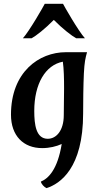

<svg xmlns="http://www.w3.org/2000/svg" viewBox="-20 -767 519 1007"><path d="M325.2 -493.2C185.1 -493.2 37.6 -389.6 37.6 -165.5C37.6 -54.7 103 9.8 201.2 9.8C240.2 9.8 275.4 1 303.7 -11.7C281.7 123 233.4 169.4 194.3 185.5C196.8 198.2 211.4 214.4 224.1 219.7C295.9 196.8 416 114.3 416 -171.9C416 -229.5 417 -320.3 419.9 -381.8C422.9 -440.4 427.7 -461.9 436.5 -493.2ZM314.5 -163.1C314.5 -81.5 274.9 -39.1 230.5 -39.1C168.9 -39.1 159.7 -113.3 159.7 -185.1C159.7 -327.6 218.3 -425.8 309.6 -443.4C320.3 -367.2 314.5 -238.3 314.5 -163.1ZM379.4 -566.4H425.3C391.1 -604 315.4 -736.8 310.5 -747.1H214.8C210 -736.8 134.3 -604 100.1 -566.4H146C168 -578.1 216.3 -615.7 262.2 -662.6C308.6 -615.7 357.4 -578.1 379.4 -566.4Z"/></svg>

Font: Amarante
Style: Regular
Weight: 400
Designer: Karolina Lach
Foundry: Sorkin Type Co.
Version: Version 1.001